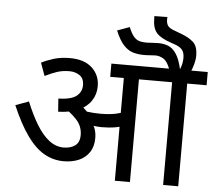

<svg xmlns="http://www.w3.org/2000/svg" viewBox="-59 -961 1155 1026"><g transform="rotate(5 519.0 -448.0)"><path d="M675 -551V0H594V-551H521V-622H779V-551ZM298 -632Q376 -632 417.5 -593Q459 -554 459 -495Q459 -452 436.5 -417.5Q414 -383 370 -363Q326 -343 260 -341L255 -411Q323 -413 351.5 -435Q380 -457 380 -494Q380 -530 356.5 -546Q333 -562 302 -562Q265 -562 235 -552Q205 -542 171 -525L146 -594Q172 -608 210.5 -620Q249 -632 298 -632ZM470 -218Q470 -172 449 -141Q428 -110 392.5 -95Q357 -80 312 -80Q255 -80 206.5 -108Q158 -136 114.5 -197Q71 -258 29 -356L100 -382Q129 -311 160.5 -259.5Q192 -208 228 -180.5Q264 -153 305 -153Q343 -153 367 -170.5Q391 -188 391 -227Q391 -275 358 -310Q325 -345 278 -374L337 -377L380 -386Q394 -374 411 -357Q428 -340 438 -323L443 -304Q456 -285 463 -264Q470 -243 470 -218ZM486 -350Q534 -350 569 -357.5Q604 -365 651 -382V-310Q608 -291 573.5 -285Q539 -279 498 -279Q483 -279 463 -281.5Q443 -284 425.5 -287.5Q408 -291 400 -294L353 -350L359 -365Q388 -358 420 -354Q452 -350 486 -350ZM934 -551V0H853V-551H764V-622H1038V-551ZM833 -615Q817 -660 795.5 -673Q774 -686 752 -686Q740 -686 724.5 -684.5Q709 -683 691 -683Q660 -683 633 -690.5Q606 -698 582 -723Q558 -748 536 -801L602 -825Q615 -793 628 -777Q641 -761 657.5 -755.5Q674 -750 698 -750Q711 -750 727 -751.5Q743 -753 760 -753Q792 -753 816 -743Q840 -733 858.5 -705Q877 -677 889 -624Q896 -641 899 -655.5Q902 -670 902 -686Q902 -715 888.5 -730.5Q875 -746 843 -756L829 -761Q774 -779 751 -804.5Q728 -830 728 -883Q728 -886 728 -889Q728 -892 728 -895L798 -896Q797 -894 797 -890.5Q797 -887 797 -882Q797 -863 805.5 -849.5Q814 -836 850 -824L879 -813Q920 -798 944.5 -776Q969 -754 969 -703Q969 -681 962 -656.5Q955 -632 947 -615Z"/></g></svg>

Font: Noto Sans Devanagari
Style: Regular
Weight: 400
Designer: Jelle Bosma - Monotype Design Team
Foundry: Monotype Imaging Inc.
Version: Version 2.003